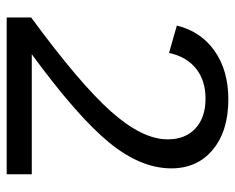

<svg xmlns="http://www.w3.org/2000/svg" viewBox="-86 -634 720 589"><g transform="rotate(90 274.5 -340.0)"><path d="M497 -505Q497 -411 417.5 -314Q338 -217 147 -77H515V0H34V-75Q237 -224 322.5 -320Q408 -416 408 -494Q408 -548 374.5 -579Q341 -610 283 -610Q227 -610 190.5 -580.5Q154 -551 143 -498L59 -522Q77 -596 137 -638Q197 -680 285 -680Q382 -680 439.5 -632.5Q497 -585 497 -505Z"/></g></svg>

Font: Atkinson Hyperlegible Pro
Style: Regular
Weight: 400
Designer: Elliott Scott, Megan Eiswerth, Linus Boman, Theodore Petrosky, Jacob Perez
Foundry: Braille Institute
Version: Version 1.5.1